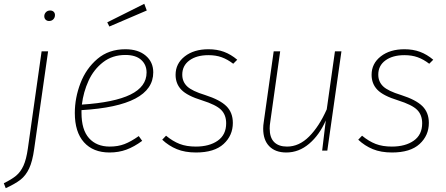

<svg xmlns="http://www.w3.org/2000/svg" viewBox="-66 -789 2336 1006"><path d="M-46 171Q-5 151 18.5 131.5Q42 112 57 79Q72 46 80 -11L152 -520H186L113 -8Q104 57 86.5 94Q69 131 41.5 152.5Q14 174 -36 197ZM166 -704Q166 -716 174.5 -725Q183 -734 197 -734Q208 -734 215 -727.5Q222 -721 222 -710Q222 -697 213.5 -688Q205 -679 191 -679Q180 -679 173 -686Q166 -693 166 -704Z M361 -212V-198Q361 -109 400.5 -65Q440 -21 509 -21Q552 -21 586 -34Q620 -47 661 -76L679 -51Q637 -20 596.5 -5Q556 10 508 10Q422 10 374 -43.5Q326 -97 326 -197Q326 -276 355.5 -353Q385 -430 444.5 -480.5Q504 -531 591 -531Q658 -531 697.5 -497.5Q737 -464 737 -410Q737 -234 361 -212ZM363 -241Q533 -252 617.5 -293.5Q702 -335 702 -409Q702 -450 673.5 -475.5Q645 -501 591 -501Q523 -501 474 -463Q425 -425 398 -366Q371 -307 363 -241ZM703 -734 507 -650 496 -672 690 -769Z M1177 -476 1156 -455Q1126 -478 1095.5 -489Q1065 -500 1026 -500Q964 -500 926.5 -472.5Q889 -445 889 -398Q889 -361 914.5 -336.5Q940 -312 1009 -291Q1087 -266 1120.5 -232.5Q1154 -199 1154 -145Q1154 -79 1105.5 -34.5Q1057 10 961 10Q903 10 860.5 -7.5Q818 -25 784 -57L804 -78Q839 -49 875 -35Q911 -21 960 -21Q1031 -21 1075 -52Q1119 -83 1119 -143Q1119 -187 1092.5 -213.5Q1066 -240 993 -263Q915 -287 884.5 -318.5Q854 -350 854 -397Q854 -456 902 -493.5Q950 -531 1026 -531Q1071 -531 1107.5 -517.5Q1144 -504 1177 -476Z M1313 -115Q1313 -132 1316 -150L1368 -520H1402L1350 -150Q1347 -132 1347 -116Q1347 -68 1370.5 -44.5Q1394 -21 1438 -21Q1501 -21 1553.5 -73.5Q1606 -126 1646 -216L1689 -520H1723L1649 0H1622L1641 -158Q1608 -82 1554 -36Q1500 10 1434 10Q1377 10 1345 -22.5Q1313 -55 1313 -115Z M2204 -476 2183 -455Q2153 -478 2122.5 -489Q2092 -500 2053 -500Q1991 -500 1953.5 -472.5Q1916 -445 1916 -398Q1916 -361 1941.5 -336.5Q1967 -312 2036 -291Q2114 -266 2147.5 -232.5Q2181 -199 2181 -145Q2181 -79 2132.5 -34.5Q2084 10 1988 10Q1930 10 1887.5 -7.5Q1845 -25 1811 -57L1831 -78Q1866 -49 1902 -35Q1938 -21 1987 -21Q2058 -21 2102 -52Q2146 -83 2146 -143Q2146 -187 2119.5 -213.5Q2093 -240 2020 -263Q1942 -287 1911.5 -318.5Q1881 -350 1881 -397Q1881 -456 1929 -493.5Q1977 -531 2053 -531Q2098 -531 2134.5 -517.5Q2171 -504 2204 -476Z"/></svg>

Font: FiraGO UltraLight
Style: Italic
Weight: 200
Italic angle: -8°
Designer: bBox Type GmbH
Foundry: bBox Type GmbH
Version: Version 1.001